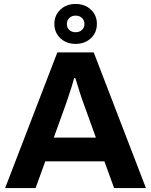

<svg xmlns="http://www.w3.org/2000/svg" viewBox="-20 -951 764 971"><path d="M6 0 270 -686H454L718 0H557L508 -135H209L160 0ZM252 -255H465L404 -424Q400 -435 394.5 -450.5Q389 -466 383 -485Q377 -504 371.5 -522.5Q366 -541 361 -556H355Q350 -537 342 -511.5Q334 -486 326 -462.5Q318 -439 313 -424ZM362 -729Q316 -729 285.5 -757.5Q255 -786 255 -830Q255 -874 285.5 -902.5Q316 -931 362 -931Q409 -931 439.5 -902.5Q470 -874 470 -830Q470 -786 439.5 -757.5Q409 -729 362 -729ZM362 -788Q382 -788 394.5 -799.5Q407 -811 407 -830Q407 -848 394.5 -860Q382 -872 362 -872Q343 -872 330.5 -860Q318 -848 318 -829Q318 -811 330.5 -799.5Q343 -788 362 -788Z"/></svg>

Font: Archivo SemiBold
Style: Bold
Weight: 700
Version: Version 2.001